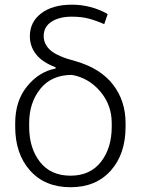

<svg xmlns="http://www.w3.org/2000/svg" viewBox="-20 -783 597 813"><path d="M106.4 -629.4Q106.4 -689.9 154.5 -726.6Q202.6 -763.2 284.7 -763.2Q324.2 -763.2 362.3 -753.4Q400.4 -743.7 436 -723.6L421.4 -680.7Q387.2 -695.8 356.2 -704.1Q325.2 -712.4 284.2 -712.4Q230.5 -712.4 197.8 -690.9Q165 -669.4 165 -630.4Q165 -595.2 194.3 -569.6Q223.6 -543.9 300.3 -523.9Q405.3 -493.7 458.5 -424.8Q511.7 -356 511.7 -261.7V-246.1Q511.7 -130.9 449 -60.5Q386.2 9.8 278.8 9.8Q170.4 9.8 107.4 -60.8Q44.4 -131.3 44.4 -246.1V-261.7Q44.4 -355.5 94.5 -417.2Q144.5 -479 214.8 -492.7L215.8 -498Q158.7 -519.5 132.6 -553.2Q106.4 -586.9 106.4 -629.4ZM103.5 -246.1Q103.5 -156.2 148.9 -97.7Q194.3 -39.1 278.8 -39.1Q361.8 -39.1 407.5 -97.7Q453.1 -156.2 453.1 -246.1V-261.7Q453.1 -338.9 404.3 -396Q355.5 -453.1 284.7 -465.8Q198.2 -465.8 150.9 -407Q103.5 -348.1 103.5 -261.7Z"/></svg>

Font: Franko
Style: Light
Weight: 300
Designer: Google
Version: Version 1.200310; 2013